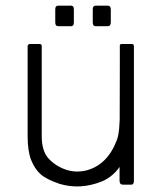

<svg xmlns="http://www.w3.org/2000/svg" viewBox="-20 -654 587 681"><path d="M455 -489V-267Q456 -233 453 -196Q428 -45 340 -10Q264 20 191 -2Q144 -18 123.5 -36.5Q103 -55 90.5 -86.5Q78 -118 78 -171V-489Q78 -498 87 -498H120Q129 -498 128 -489V-171Q128 -118 152.5 -91.5Q177 -65 213 -52.5Q249 -40 288 -50Q361 -70 394 -156Q406 -185 405 -271V-493Q405 -498 413 -498H448Q455 -498 455 -489ZM405 -418H455V-13Q455 1 446 1H416Q404 1 404 -14ZM309 -574V-622Q309 -634 320 -634H361Q373 -634 373 -621V-575Q373 -561 362 -561H320Q309 -561 309 -574ZM176 -574V-621Q176 -634 186 -634H232Q242 -634 242 -621V-574Q242 -561 232 -561H187Q176 -561 176 -574Z"/></svg>

Font: Vivano Light
Style: Regular
Weight: 300
Designer: Joe Prince, Josias Burgherr
Version: Version 2.064;September 19, 2022;FontCreator 14.0.0.2877 64-